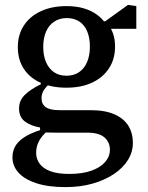

<svg xmlns="http://www.w3.org/2000/svg" viewBox="-20 -531 605 786"><path d="M248 235Q177 235 128.5 219Q80 203 55.5 175.5Q31 148 31 113Q31 84 46 62Q61 40 92.5 23Q124 6 174 -7L181 0Q164 13 152 28Q140 43 134 59.5Q128 76 128 95Q128 120 142.5 139.5Q157 159 186.5 170Q216 181 263 181Q318 181 355 167.5Q392 154 411 131.5Q430 109 430 83Q430 51 407.5 31.5Q385 12 337 12H208Q191 12 175 11.5Q159 11 144 10V-9Q105 -16 81.5 -34Q58 -52 58 -87Q58 -119 81 -142Q104 -165 147 -186V-210L197 -202Q173 -181 161.5 -165Q150 -149 150 -129Q150 -105 167 -92.5Q184 -80 223 -80H350Q410 -80 448.5 -63Q487 -46 505.5 -16Q524 14 524 54Q524 91 504 123.5Q484 156 447 181Q410 206 359.5 220.5Q309 235 248 235ZM252 -172Q193 -172 148 -191.5Q103 -211 78 -248.5Q53 -286 53 -338Q53 -389 78 -427Q103 -465 148 -485.5Q193 -506 252 -506Q293 -506 324 -496.5Q355 -487 377.5 -470.5Q400 -454 413 -433L422 -432Q436 -414 443.5 -391.5Q451 -369 451 -340Q451 -289 426 -251Q401 -213 356.5 -192.5Q312 -172 252 -172ZM252 -221Q282 -221 303.5 -235.5Q325 -250 336.5 -277Q348 -304 348 -340Q348 -376 337 -402.5Q326 -429 304.5 -443Q283 -457 253 -457Q224 -457 202 -442.5Q180 -428 168.5 -401.5Q157 -375 157 -339Q157 -303 168.5 -276.5Q180 -250 201 -235.5Q222 -221 252 -221ZM385 -413V-444H411L504 -511L538 -506V-413Z"/></svg>

Font: Source Serif 4 Medium
Style: Regular
Weight: 500
Designer: Frank Grießhammer
Foundry: Adobe Systems Incorporated
Version: Version 4.004;hotconv 1.0.116;makeotfexe 2.5.65601